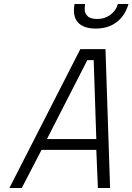

<svg xmlns="http://www.w3.org/2000/svg" viewBox="-20 -941 663 961"><path d="M406 -921H353C351 -909.7 350 -899 350 -889C350 -863.7 356.7 -843.7 370 -829C388.7 -808.3 418.5 -798 459.5 -798C500.5 -798 535.2 -808.7 563.5 -830C591.8 -851.3 611.7 -881.7 623 -921H570C564 -899 551.5 -881 532.5 -867C513.5 -853 492 -846 468 -846C444 -846 427.3 -850.8 418 -860.5C408.7 -870.2 404 -880.7 404 -892C404 -903.3 404.7 -913 406 -921ZM27 0H89L188 -191H462L470 0H531L508 -695H382ZM417 -640H449L462 -245H215Z"/></svg>

Font: Titillium Web
Style: Light Italic
Weight: 300
Italic angle: -13°
Version: Version 1.001;PS 57.000;hotconv 1.0.70;makeotf.lib2.5.55311